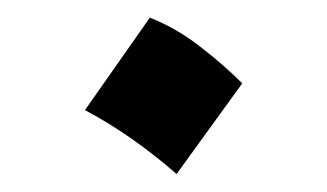

<svg xmlns="http://www.w3.org/2000/svg" viewBox="-20 -423 365 214"><path d="M147 -403.3Q175.8 -392.1 202.1 -371.8Q228.5 -351.6 250 -330.1L176.8 -229Q155.3 -248 129.2 -266.6Q103 -285.2 74.7 -300.3Z"/></svg>

Font: Pinar-DS3-FD Light
Style: Regular
Weight: 300
Designer: Amin Abedi
Version: Version 3.000